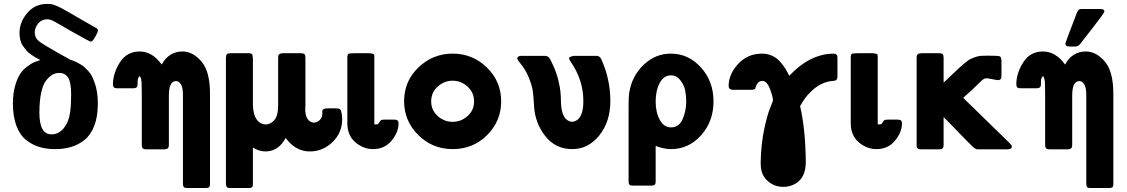

<svg xmlns="http://www.w3.org/2000/svg" viewBox="-20 -739 5668 966"><path d="M44.9 -219.2Q44.9 -268.1 55.9 -306.6Q66.9 -345.2 81.1 -366.7Q95.2 -388.2 117.2 -404.5Q139.2 -420.9 152.1 -426Q165 -431.2 183.1 -437Q181.2 -438 169.7 -444.1Q158.2 -450.2 151.1 -454.6Q144 -459 131.6 -468Q119.1 -477.1 111.1 -487.1Q103 -497.1 94.5 -509.5Q85.9 -522 82 -538.6Q78.1 -555.2 78.1 -573.2Q78.1 -627.4 116.9 -673.3Q155.8 -719.2 215.8 -719.2Q223.6 -719.2 229.2 -719.2Q234.9 -719.2 242.9 -717Q251 -714.8 256.1 -712.9Q261.2 -710.9 273.2 -705.6Q285.2 -700.2 293.5 -695.6Q301.8 -690.9 320.8 -680.4Q339.8 -669.9 355.5 -660.4Q371.1 -650.9 401.6 -633.5Q432.1 -616.2 459 -601.1Q473.1 -593.3 473.1 -586.2Q473.1 -579.1 461.7 -558.1Q450.2 -537.1 441.9 -530.8L436 -529.8Q427.2 -531.7 341.8 -580.1Q292 -608.9 258.8 -627.9Q234.9 -642.1 217.8 -642.1Q189.9 -642.1 172.4 -621.1Q154.8 -600.1 154.8 -575.2Q154.8 -549.3 174.8 -532.7Q194.8 -516.1 270 -474.1Q309.1 -453.1 333 -439Q334 -439 346.9 -434.1Q359.9 -429.2 365.5 -426Q371.1 -422.9 384.5 -415.5Q397.9 -408.2 406 -400.1Q414.1 -392.1 425.5 -380.1Q437 -368.2 444.1 -352.5Q451.2 -336.9 458 -317.4Q464.8 -297.9 468.5 -272.5Q472.2 -247.1 472.2 -216.8Q472.2 -151.9 454.1 -105.5Q436 -59.1 404.5 -34.4Q373 -9.8 336.9 0.7Q300.8 11.2 256.8 11.2Q213.9 11.2 178.5 0.7Q143.1 -9.8 111.6 -34.4Q80.1 -59.1 62.5 -106.2Q44.9 -153.3 44.9 -219.2ZM178.2 -171.9Q178.2 -63 238.8 -63Q274.9 -63 300.5 -94Q326.2 -125 333 -175.8Q337.9 -210 337.9 -264.2Q337.9 -324.2 323 -348.1Q308.1 -372.1 277.8 -372.1Q260.7 -372.1 245.4 -364Q230 -356 213.4 -335.9Q196.8 -315.9 187.5 -273.9Q178.2 -231.9 178.2 -171.9Z M548.3 -314Q548.3 -370.1 583 -425Q617.7 -480 682.6 -480Q746.6 -480 793.5 -414.1Q829.6 -480 898.4 -480Q950.2 -480 993.4 -429.9Q1036.6 -379.9 1036.6 -267.1V186Q1036.6 197.3 1033.2 201.7Q1029.8 206.1 1018.6 207H926.8Q917 207 911.4 206.1Q905.8 205.1 903.6 200.4Q901.4 195.8 900.9 192.9Q900.4 189.9 900.4 179.2V-264.2Q900.4 -297.4 890.4 -314.2Q880.4 -331.1 865.7 -331.1Q829.6 -331.1 829.6 -257.8V-7.8Q829.6 11.2 809.6 12.2H716.8Q709 12.2 704.3 11Q699.7 9.8 696.5 4.9Q693.4 0 693.4 -9.8V-261.2Q693.4 -283.2 692.9 -297.6Q692.4 -312 692.4 -320.1Q692.4 -328.1 690.9 -335Q689.5 -341.8 689.5 -343Q689.5 -344.2 686.5 -350.1Q683.6 -356 683.6 -356.9Q672.4 -348.1 672.4 -329.1V-314.9Q672.4 -294.9 652.3 -294.9H573.7Q564.9 -294.9 560.8 -295.4Q556.6 -295.9 552.5 -300.5Q548.3 -305.2 548.3 -314Z M1116.7 186V-450.2Q1117.7 -462.4 1122.1 -466.8Q1126.5 -471.2 1139.6 -471.2H1229.5Q1245.6 -471.2 1248.5 -466.1Q1251.5 -460.9 1252.4 -444.8V-219.2Q1252.4 -140.1 1292.5 -119.1Q1303.7 -113.3 1316.4 -112.8Q1340.3 -112.8 1359.9 -134.3Q1379.4 -155.8 1379.4 -210V-449.2Q1379.4 -456.1 1380.4 -460Q1381.3 -463.9 1387 -467.5Q1392.6 -471.2 1402.3 -471.2H1493.7Q1504.9 -471.2 1509.8 -468Q1514.6 -464.8 1515.1 -461.4Q1515.6 -458 1516.6 -449.2V-204.1Q1516.6 -202.1 1516.1 -197.5Q1515.6 -192.9 1515.6 -190.9Q1515.6 -155.8 1528.6 -138.9Q1541.5 -122.1 1559.6 -122.1Q1575.7 -122.1 1588.6 -135Q1601.6 -147.9 1601.6 -166V-179.2Q1601.6 -194.3 1630.4 -193.8H1669.4Q1685.5 -193.8 1690.9 -189.5Q1696.3 -185.1 1699.7 -165Q1701.7 -148.9 1701.7 -140.1Q1701.7 -71.3 1653.1 -24.2Q1604.5 22.9 1538.6 22.9Q1466.8 22.9 1417.5 -44.9Q1380.4 22.9 1316.4 22.9Q1282.2 22.9 1252.4 2.9V185.1Q1252.4 192.9 1251.5 197Q1250.5 201.2 1246.1 204.1Q1241.7 207 1232.4 207H1137.7Q1125.5 207 1121.6 202.6Q1117.7 198.2 1116.7 186Z M1727.5 -120.1V-452.1Q1728.5 -466.3 1734.4 -468.8Q1740.2 -471.2 1764.2 -471.2H1836.4Q1848.6 -471.2 1860.4 -466.8L1863.3 -459V-113.8Q1867.2 -112.8 1873.5 -112.8Q1882.3 -112.8 1887.9 -122.8Q1893.6 -132.8 1897.5 -135Q1901.4 -137.2 1917.5 -137.2H1964.4Q1985.4 -137.2 1985.4 -119.1Q1985.4 -74.2 1950.4 -31.5Q1915.5 11.2 1856.4 11.2Q1808.6 11.2 1768.1 -22.9Q1727.5 -57.1 1727.5 -120.1Z M2013.2 -230Q2013.2 -331.1 2085.7 -400.1Q2158.2 -469.2 2257.3 -469.2Q2358.4 -469.2 2429.9 -399.2Q2501.5 -329.1 2501.5 -229Q2501.5 -129.9 2430.9 -59.3Q2360.4 11.2 2257.3 11.2Q2156.2 11.2 2084.7 -59.3Q2013.2 -129.9 2013.2 -230ZM2149.4 -229Q2149.4 -185.1 2181.9 -155.5Q2214.4 -126 2257.3 -126Q2299.3 -126 2332.3 -155Q2365.2 -184.1 2365.2 -229Q2365.2 -272.9 2332.8 -303Q2300.3 -333 2257.3 -333Q2215.3 -333 2182.4 -303.5Q2149.4 -273.9 2149.4 -229Z M2582 -444.8Q2584 -458 2603 -458H2719.7Q2733.9 -458 2741.5 -450Q2749 -441.9 2764.9 -406Q2780.8 -370.1 2789.3 -334.5Q2797.9 -298.8 2799.8 -277.3Q2801.8 -255.9 2802.7 -217.8Q2806.6 -131.8 2857.9 -126Q2915 -131.8 2915 -230Q2915 -335 2853 -425.8Q2840.8 -442.9 2843.8 -450.2Q2857.9 -457 2865.7 -458H2981Q2997.1 -458 3004.9 -441.9Q3050.8 -340.8 3050.8 -231Q3050.8 -127 2995.4 -57.9Q2939.9 11.2 2858.9 11.2Q2774.9 11.2 2723.4 -54.4Q2671.9 -120.1 2667 -204.1Q2664.1 -257.3 2660.4 -282.7Q2656.7 -308.1 2640.4 -349.1Q2624 -390.1 2592.8 -426.8Q2584 -438 2582 -444.8Z M3142.6 173.8V-207Q3142.6 -250 3145.5 -271Q3158.7 -356 3217.8 -412.6Q3276.9 -469.2 3355.5 -469.2Q3443.4 -469.2 3506.6 -399.7Q3569.8 -330.1 3569.8 -229Q3569.8 -127.9 3507.3 -58.3Q3444.8 11.2 3356.4 11.2Q3320.3 11.2 3278.8 -4.9V173.8Q3278.8 185.1 3274.7 189.9Q3270.5 194.8 3258.8 194.8H3163.6Q3151.4 194.8 3147 190.4Q3142.6 186 3142.6 173.8ZM3355.5 -98.1Q3396.5 -98.1 3414.6 -139.6Q3432.6 -181.2 3432.6 -230Q3432.6 -258.8 3426.8 -285.9Q3420.9 -313 3402.3 -336.4Q3383.8 -359.9 3355.5 -359.9Q3319.3 -359.9 3299.1 -321.5Q3278.8 -283.2 3278.8 -228Q3278.8 -172.9 3299.8 -135.5Q3320.8 -98.1 3355.5 -98.1Z M3646 -306.2Q3646 -366.2 3694.1 -417.7Q3742.2 -469.2 3813 -469.2Q3841.8 -469.2 3866 -458Q3890.1 -446.8 3907.7 -425.3Q3925.3 -403.8 3932.9 -391.4Q3940.4 -378.9 3951.2 -357.9Q3973.1 -380.9 3997.1 -400.9Q4082 -468.8 4173.3 -469.2Q4182.1 -469.2 4187.3 -465.1Q4192.4 -460.9 4192.9 -456.5Q4193.4 -452.1 4193.4 -442.9V-354Q4193.4 -341.8 4187.7 -336.9Q4182.1 -332 4173.1 -332Q4164.1 -332 4145.8 -328.1Q4127.4 -324.2 4108.4 -314Q4083.5 -300.8 4062.3 -280.3Q4041 -259.8 4030.5 -244.9Q4020 -230 4005.4 -205.1Q4032.2 -92.3 4034.2 75.2Q4034.2 152.3 3985.4 183.1Q3956.5 201.2 3921.4 201.2Q3877.4 201.2 3844.7 173.6Q3812 146 3808.1 101.1L3807.1 78.1Q3809.1 -14.6 3824.7 -87.9Q3840.3 -161.1 3854.7 -196Q3869.1 -231 3869.1 -231.9Q3869.1 -252 3853.8 -292Q3838.4 -332 3815.4 -332Q3789.6 -332 3780.3 -294.9L3777.3 -291Q3770.5 -287.1 3763.2 -287.1H3665Q3646 -289.1 3646 -306.2Z M4260.3 -120.1V-452.1Q4261.2 -466.3 4267.1 -468.8Q4272.9 -471.2 4296.9 -471.2H4369.1Q4381.3 -471.2 4393.1 -466.8L4396 -459V-113.8Q4399.9 -112.8 4406.2 -112.8Q4415 -112.8 4420.7 -122.8Q4426.3 -132.8 4430.2 -135Q4434.1 -137.2 4450.2 -137.2H4497.1Q4518.1 -137.2 4518.1 -119.1Q4518.1 -74.2 4483.2 -31.5Q4448.2 11.2 4389.2 11.2Q4341.3 11.2 4300.8 -22.9Q4260.3 -57.1 4260.3 -120.1Z M4591.8 -20V-444.8Q4591.8 -454.6 4592.3 -458.7Q4592.8 -462.9 4598.9 -467Q4605 -471.2 4616.7 -471.2H4705.6Q4718.8 -471.2 4723.1 -466.6Q4727.5 -461.9 4727.5 -449.2V-323.2Q4745.6 -340.3 4773.2 -366.7Q4800.8 -393.1 4810.3 -401.6Q4819.8 -410.2 4837.4 -424.6Q4855 -439 4862.8 -442.4Q4870.6 -445.8 4885.7 -451.4Q4900.9 -457 4914.3 -458Q4927.7 -459 4947.8 -459Q5002 -459 5010.3 -455.6Q5018.6 -452.1 5018.6 -430.2V-356Q5018.6 -335.9 5001 -335.9Q4996.1 -335.9 4972.9 -340.6Q4949.7 -345.2 4943.6 -345.2Q4937.5 -345.2 4931.6 -342.5Q4925.8 -339.8 4917.2 -332Q4908.7 -324.2 4899.2 -314.7Q4889.6 -305.2 4869.6 -286.1Q4849.6 -267.1 4826.7 -247.1V-246.1L5058.6 -20Q5070.8 -7.8 5070.8 -1Q5070.8 12.2 5048.8 12.2H4897Q4888.2 12.2 4873.5 -1.5Q4858.9 -15.1 4793 -83Q4753.9 -124 4727.5 -149.9V-7.8Q4727.5 11.2 4710 12.2H4615.7Q4606.9 12.2 4601.8 11Q4596.7 9.8 4594.2 4.4Q4591.8 -1 4591.8 -4.4Q4591.8 -7.8 4591.8 -20Z M5093.3 -314Q5093.3 -370.1 5127.9 -425Q5162.6 -480 5227.5 -480Q5291.5 -480 5338.4 -414.1Q5374.5 -480 5443.4 -480Q5495.1 -480 5538.3 -429.9Q5581.5 -379.9 5581.5 -267.1V186Q5581.5 197.3 5578.1 201.7Q5574.7 206.1 5563.5 207H5471.7Q5461.9 207 5456.3 206.1Q5450.7 205.1 5448.5 200.4Q5446.3 195.8 5445.8 192.9Q5445.3 189.9 5445.3 179.2V-264.2Q5445.3 -297.4 5435.3 -314.2Q5425.3 -331.1 5410.6 -331.1Q5374.5 -331.1 5374.5 -257.8V-7.8Q5374.5 11.2 5354.5 12.2H5261.7Q5253.9 12.2 5249.3 11Q5244.6 9.8 5241.5 4.9Q5238.3 0 5238.3 -9.8V-261.2Q5238.3 -283.2 5237.8 -297.6Q5237.3 -312 5237.3 -320.1Q5237.3 -328.1 5235.8 -335Q5234.4 -341.8 5234.4 -343Q5234.4 -344.2 5231.4 -350.1Q5228.5 -356 5228.5 -356.9Q5217.3 -348.1 5217.3 -329.1V-314.9Q5217.3 -294.9 5197.3 -294.9H5118.7Q5109.9 -294.9 5105.7 -295.4Q5101.6 -295.9 5097.4 -300.5Q5093.3 -305.2 5093.3 -314ZM5340.3 -519Q5340.3 -524.9 5398.4 -675.8Q5403.3 -687 5408 -690.4Q5412.6 -693.8 5423.3 -693.8H5515.6Q5536.6 -693.8 5536.6 -681.2Q5536.6 -674.3 5482.4 -605Q5444.3 -556.2 5416.5 -520Q5404.3 -504.9 5390.6 -504.9H5363.3Q5362.3 -504.9 5358.4 -505.4Q5354.5 -505.9 5353 -505.9Q5351.6 -505.9 5348.6 -506.8Q5345.7 -507.8 5344 -509.5Q5342.3 -511.2 5341.3 -513.7Q5340.3 -516.1 5340.3 -519Z"/></svg>

Font: CMU Sans Serif
Style: Bold
Weight: 700
Version: Version 0.7.0